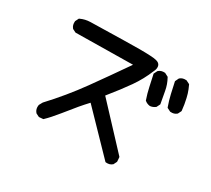

<svg xmlns="http://www.w3.org/2000/svg" viewBox="-133 -898 1265 1151"><g transform="rotate(30 500.0 -322.5)"><path d="M695.3 18.6 442.4 -242.7Q415 -213.4 391.1 -185.1Q363.8 -152.8 322.3 -100.6Q279.8 -47.9 249 -18.6L246.6 -16.1L243.2 -15.6L219.7 -13.7H216.8L214.4 -14.6L194.8 -24.4L193.4 -25.4L191.9 -26.9Q175.3 -45.9 179.7 -73.7L180.2 -75.7L180.7 -77.1L192.4 -98.6L193.4 -99.6L193.8 -100.6Q294.4 -208.5 379.9 -327.1Q460.4 -439 548.8 -566.9L156.2 -561.5H153.8L151.9 -562.5L132.3 -572.3L130.4 -573.2L129.4 -574.7Q114.7 -591.3 117.2 -618.2V-620.1L118.2 -621.6L127.9 -641.1L129.4 -644L132.8 -645.5Q163.6 -660.2 199.7 -661.1Q234.4 -662.1 424.3 -666Q487.8 -667.5 533.9 -667.5Q580.1 -667.5 609.9 -665.8Q639.6 -664.1 653.3 -660.6Q659.7 -659.2 664.6 -656.7Q681.2 -648.9 683.3 -631.8Q685.5 -614.7 675.8 -596.7Q647.9 -527.3 604.5 -465.3Q563 -405.8 496.6 -323.7L752.4 -49.8L754.4 -47.4L754.9 -43.9L756.8 -18.6V-15.6L755.9 -13.2L746.1 6.3L745.1 8.3L743.7 9.3Q727.1 23.9 701.2 21.5L697.8 21ZM758.8 -403.3Q739.3 -405.8 725.1 -417.5L723.1 -418.9L722.2 -421.4Q715.3 -440.4 710 -460Q704.6 -479.5 700.2 -500Q692.4 -540 683.1 -578.6L682.1 -582L683.6 -585.4L693.4 -605L694.3 -606.4L695.3 -607.9Q704.1 -615.7 714.8 -618.9Q725.6 -622.1 738.3 -621.1H740.2L741.7 -620.1L762.2 -609.4L765.1 -607.9L766.1 -605.5Q786.6 -568.8 793.9 -526.9Q800.8 -487.3 808.6 -446.3L809.1 -442.9L807.6 -439.9L797.9 -420.4L796.9 -418.5L794.9 -417Q787.1 -411.1 778.6 -407.7Q770 -404.3 760.7 -403.3H759.8ZM880.4 -435.5 860.8 -445.3 857.4 -447.3 856 -450.7Q849.1 -469.7 843.5 -488.8Q837.9 -507.8 833.5 -527.3Q824.2 -565.4 816.4 -604.5L815.9 -607.9L817.4 -610.8L827.1 -631.3L828.1 -632.8L829.6 -634.3Q846.2 -648.9 872.1 -646.5H874L875.5 -645.5L895 -635.7L897.9 -634.3L899.4 -631.3Q905.3 -618.7 910.4 -606.2Q915.5 -593.8 919.4 -580.8Q923.3 -567.9 926.3 -554.7Q935.5 -516.1 939.5 -474.6V-471.7L938.5 -469.2L928.7 -449.7L927.7 -447.8L926.3 -446.8Q909.7 -432.1 883.8 -434.6H881.8Z"/></g></svg>

Font: NaikaiFont
Style: Bold
Weight: 700
Version: Version 1.89